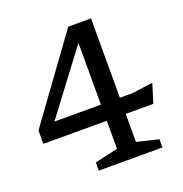

<svg xmlns="http://www.w3.org/2000/svg" viewBox="-126 -811 878 923"><g transform="rotate(-20 312.5 -350.0)"><path d="M439 -700.5V-68.5L549.5 -42V0H224V-42L342 -68.5V-648L377 -657L81.5 -264.5L64.5 -294.5H504.5L610 -309L580 -212H17.5V-280.5L322.5 -700.5Z"/></g></svg>

Font: Newsreader 9pt
Style: Regular
Weight: 400
Designer: Hugues Gentile
Foundry: Production Type
Version: Version 1.003